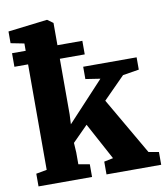

<svg xmlns="http://www.w3.org/2000/svg" viewBox="-89 -894 837 968"><g transform="rotate(-10 329.0 -410.0)"><path d="M29.5 0V-65L84.5 -75V-722L16 -735.5V-795.5L215.5 -819.5H218L247 -798.5V-330L244.5 -280L431 -480.5L356 -492V-555H629.5V-492L546.5 -478.5L436 -367L605.5 -74.5L657.5 -65.5V0H377.5V-65.5L424 -75L322 -264L243.5 -185L246.5 -135.5V-75L303.5 -65V0ZM14.5 -684.5H374.5V-615H14.5Z"/></g></svg>

Font: Merriweather 20pt Black
Style: Regular
Weight: 900
Version: Version 2.100